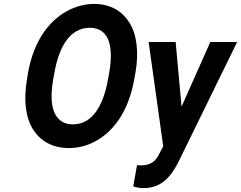

<svg xmlns="http://www.w3.org/2000/svg" viewBox="-20 -741 1223 974"><path d="M661 -339 667 -371C686 -481 673 -568 636 -627C602 -681 545 -721 457 -721C417 -721 378 -712 342 -696C231 -646 151 -534 122 -371L117 -339C98 -230 111 -142 148 -84C182 -30 241 10 329 10C369 10 407 2 443 -14C554 -64 632 -175 661 -339ZM350 -110C328 -110 309 -115 293 -125C241 -159 232 -239 250 -339L256 -372C278 -498 332 -600 435 -600C538 -600 556 -498 534 -372L528 -339C506 -214 453 -110 350 -110ZM675 97 656 204C671 211 689 213 711 213C801 213 850 151 886 79L1183 -528H1047L901 -200L871 -528H734L808 1L787 41C768 80 741 98 694 98C688 98 681 97 675 97Z"/></svg>

Font: Asimov
Style: NarIt
Weight: 500
Designer: Google
Version: Version 2.000980; 2014